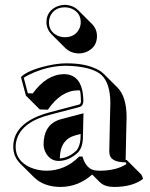

<svg xmlns="http://www.w3.org/2000/svg" viewBox="-20 -698 612 785"><path d="M169.9 -606.9Q169.9 -650.4 209.5 -669.9Q226.6 -677.7 245.1 -678.2Q277.8 -677.2 299.8 -656.2L356.4 -599.6Q376.5 -578.6 376.5 -550.3Q376.5 -506.8 336.9 -487.3Q319.8 -479.5 301.8 -479.5Q269 -480.5 247.1 -501.5L190.4 -558.1Q170.4 -578.6 169.9 -606.9ZM224.6 -50.3Q262.2 -52.7 293.9 -84Q306.2 -100.1 309.1 -128.9L309.6 -150.4L287.6 -144.5Q225.1 -127 224.6 -50.3ZM307.1 -328.1Q302.2 -328.6 298.3 -328.6Q229 -327.6 175.8 -249.5L142.6 -250.5L85.9 -307.1L65.9 -381.8L68.8 -386.2Q99.1 -412.6 177.7 -430.2Q217.8 -439 251 -439Q334 -439.9 385.7 -410.2Q395 -404.8 400.9 -398.9Q403.3 -396.5 405.3 -395L461.4 -338.9Q497.1 -301.8 497.6 -220.2Q497.6 -215.8 496.1 -159.7Q494.1 -72.8 493.7 -43.9H498L499.5 -42.5L556.2 14.2Q562.5 21.5 564.5 33.7Q521 66.4 445.8 66.4Q408.2 65.9 388.7 47.4L356.9 15.6Q300.3 65.9 227.5 66.4Q158.7 65.9 118.7 26.4L62 -29.8Q34.2 -58.6 34.2 -98.1Q34.2 -180.2 134.8 -222.7Q159.7 -232.9 188 -240.2L305.2 -271Q310.5 -274.4 311 -283.2Q311 -309.6 307.1 -328.1ZM311 -44.9Q310.1 -47.4 310.1 -47.9H308.1ZM426.8 -80.1Q426.8 -98.1 429.7 -217.8Q431.2 -272.5 431.2 -276.9Q430.7 -358.4 394.5 -391.6Q359.9 -422.4 273.9 -428.2Q261.2 -429.2 251 -429.2Q174.8 -429.2 100.1 -393.1Q85 -385.7 77.1 -379.9L93.8 -316.9L113.8 -315.9Q170.4 -394 242.2 -395Q320.3 -393.1 320.8 -283.2Q319.8 -266.6 308.1 -261.7V-261.2L190.4 -230.5Q69.3 -201.2 47.9 -126Q43.9 -111.8 43.9 -98.1Q43.9 -40.5 104.5 -13.2Q135.3 0 170.9 0Q246.1 -1 300.8 -55.2L303.7 -58.1H317.4L319.3 -51.3Q333.5 -9.8 363.8 -2.4Q374.5 0 389.2 0Q455.6 -0.5 497.1 -27.3Q495.6 -31.2 493.7 -34.2Q438.5 -34.7 429.2 -62.5Q426.8 -70.8 426.8 -80.1ZM321.3 -234.9 318.8 -128.9Q316.9 -96.2 301.3 -77.1Q263.7 -40.5 220.2 -40Q183.1 -40 165 -77.6Q158.2 -92.8 158.2 -106.9Q158.2 -183.1 216.3 -206.5Q222.7 -209 228.5 -210.4ZM180.2 -606.9Q180.2 -568.8 215.3 -552.2Q229.5 -545.9 245.1 -545.9Q287.1 -545.9 304.2 -580.6Q310.1 -593.3 310.1 -606.9Q310.1 -645 274.9 -661.6Q260.7 -668 245.1 -668Q203.1 -668 186 -633.3Q180.2 -620.1 180.2 -606.9Z"/></svg>

Font: Linux Biolinum Shadow O
Style: Bold
Weight: 700
Designer: Philipp H. Poll
Foundry: Philipp H. Poll
Version: Version 0.9.2